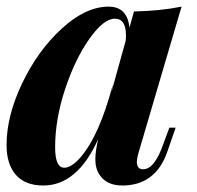

<svg xmlns="http://www.w3.org/2000/svg" viewBox="-21 -551 599 585"><path d="M147 -102.1Q147 -40 174.8 -40Q196.3 -40 223.1 -70.3Q281.7 -136.7 323.2 -294.9L318.4 -270.5L361.8 -426.3Q362.8 -432.1 362.8 -443.4Q362.8 -494.1 328.9 -494.1Q294.9 -494.1 251.5 -432.9Q208 -371.6 177.5 -279.8Q147 -188 147 -102.1ZM310.1 -530.8Q366.7 -530.8 373.5 -466.8L387.2 -516.1Q466.8 -517.6 532.2 -530.8L400.9 -85Q396 -67.9 396 -57.6Q396 -35.2 415 -35.2Q450.2 -35.2 477.1 -113.8L495.1 -162.1H514.2L488.8 -88.9Q453.1 14.2 351.6 14.2Q304.7 14.2 283.2 -17.1Q269.5 -37.1 269.5 -64.2Q269.5 -91.3 278.3 -127.4Q214.8 14.2 110.8 14.2Q55.7 14.2 27.3 -18.3Q-1 -50.8 -1 -108.9Q-1 -197.8 46.6 -297.4Q94.2 -397 167.2 -463.9Q240.2 -530.8 310.1 -530.8Z"/></svg>

Font: PlayfairDisplay-BoldItalic
Style: Bold Italic
Weight: 700
Italic angle: -14.9847°
Designer: Claus Eggers Sørensen
Foundry: Claus Eggers Sørensen
Version: Version 1.002;PS 001.002;hotconv 1.0.70;makeotf.lib2.5.58329